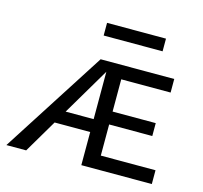

<svg xmlns="http://www.w3.org/2000/svg" viewBox="-94 -730 882 834"><g transform="rotate(15 347.5 -313.0)"><path d="M553 -569H288V-626H553ZM657 -62V0H340V-149H180L92 0H3L302 -466H633V-405H411V-260H605V-202H411V-62ZM340 -207V-420L214 -207Z"/></g></svg>

Font: Ysabeau SC Medium
Style: Regular
Weight: 500
Designer: Christian Thalmann (Catharsis Fonts)
Version: Version 0.003